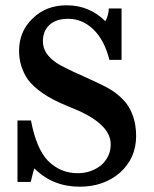

<svg xmlns="http://www.w3.org/2000/svg" viewBox="-20 -694 582 725"><path d="M46 -239H97Q117 -133 161 -87Q208 -40 273 -40Q301 -40 323.5 -48.5Q346 -57 363 -71Q398 -103 398 -149Q398 -186 367 -217.5Q336 -249 279 -275L236 -293Q179 -316 142 -341.5Q105 -367 85 -394Q52 -443 52 -502Q52 -576 104 -625Q154 -674 232 -674Q317 -674 378 -614Q390 -636 391 -662H439V-468H393Q375 -541 333.5 -582Q292 -623 237 -623Q193 -623 167.5 -600.5Q142 -578 142 -538Q142 -491 193 -457H192Q203 -450 227.5 -437.5Q252 -425 284 -411Q322 -394 353.5 -379Q385 -364 402 -353Q433 -333 456 -305Q494 -255 494 -180Q494 -97 433 -42Q403 -16 365 -2.5Q327 11 281 11Q179 11 110 -58Q106 -49 103 -35Q100 -21 96 -7H46Z"/></svg>

Font: New Athena Unicode
Style: Bold
Weight: 700
Designer: J. Rusten 1997; rev. by R. Hancock 2001, 2002, rev. by D. Mastronarde 2002-2021
Foundry: Society for Classical Studies (formerly American Philological Association)
Version: Version 5.008